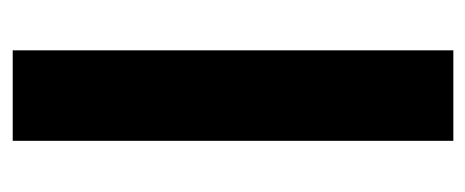

<svg xmlns="http://www.w3.org/2000/svg" viewBox="-246 -522 768 317"><g transform="rotate(-90 138.5 -364.0)"><path d="M213.4 -727.5V0H64V-727.5Z"/></g></svg>

Font: Inter 17pt
Style: Bold
Weight: 700
Version: Version 4.001;git-66647c0bb